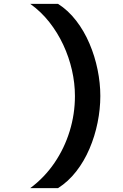

<svg xmlns="http://www.w3.org/2000/svg" viewBox="-20 -853 640 998"><path d="M137 125Q211 70 263 -6.2Q315 -82.5 342.2 -171.5Q369.5 -260.5 369.5 -354Q369.5 -420.5 354 -488.5Q338.5 -556.5 308.8 -620.2Q279 -684 235.8 -738.8Q192.5 -793.5 137 -833H281.5Q335 -799 376.2 -745.2Q417.5 -691.5 445.2 -626.2Q473 -561 487.2 -491Q501.5 -421 501.5 -354Q501.5 -286 487.2 -215.5Q473 -145 445.2 -80Q417.5 -15 376.2 38Q335 91 281.5 125Z"/></svg>

Font: Spline Sans Mono SemiBold
Style: Regular
Weight: 600
Monospace: yes
Version: Version 1.004